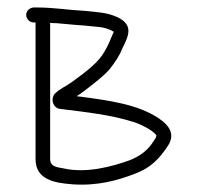

<svg xmlns="http://www.w3.org/2000/svg" viewBox="-20 -500 527 513"><path d="M50 -460C50 -449.4 59.4 -440 70 -440H75V-75C75 -20.6 123.9 -11 174.5 -7.5C240.1 -2.9 294.1 -17.8 341 -36C382 -51.1 405.4 -75.6 427 -108C447.3 -136.9 438 -161 404 -184C347.8 -221.4 272.4 -231.4 193 -242C190.3 -242 187.7 -242.3 185 -243C205.8 -256 259.8 -298.8 272 -314C285.9 -331.4 299.1 -350.3 307 -371C323.1 -403.3 338.2 -432.5 294 -454C266.2 -466.8 239.9 -467.6 206 -471C162.9 -473.1 123.5 -480 80 -480H69C58.9 -478.7 50 -471.1 50 -460ZM114 -439C119.3 -438.3 125.3 -438 132 -438C154.2 -436.4 178.7 -433.2 203 -432L243 -428C255.4 -427.3 272.8 -422.5 284 -415C279.2 -405.4 276.8 -397.5 272 -387C253.8 -347 240 -333.4 202 -303C181.3 -287 166.3 -276.3 157 -271C145 -264.3 135.7 -258 129 -252C113.3 -239.4 120.4 -210.6 141 -209C210 -200.4 276.7 -193.2 337 -174C352.2 -169.5 387.8 -153.3 398 -138C397.3 -134 396.3 -131.3 395 -130L385 -115C371.3 -95.9 351.6 -81.8 327 -72C280.5 -55.6 213 -36 150 -50C133.7 -53.3 114 -53.7 114 -75Z"/></svg>

Font: Just Breathe
Style: Regular
Weight: 400
Foundry: Cannot Into Space Fonts
Version: Version 0.72